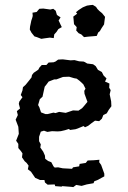

<svg xmlns="http://www.w3.org/2000/svg" viewBox="-20 -753 523 786"><path d="M206 9 204 2 175 3 164 -6 162 -16H144L124 -25L113 -41L107 -50L94 -60L97 -75L89 -86L81 -93L70 -109L72 -125L66 -134L55 -147V-164L46 -177L57 -205L55 -234L44 -263L53 -282L49 -298L62 -309L57 -328L59 -337L72 -355L65 -364L72 -383L74 -396L85 -406L98 -422L109 -436L111 -446L118 -455L137 -468L141 -476L151 -487H170L179 -497L199 -498L207 -501L218 -509L237 -510L269 -506L285 -507L304 -502L322 -501L327 -499L337 -493L361 -490L372 -482L381 -467L397 -458L404 -444L416 -432L410 -419L428 -411L427 -394L433 -384L429 -367L435 -338L436 -318L425 -303L417 -289L403 -282L397 -267L386 -257L369 -259L355 -249L341 -238L328 -232L322 -237L298 -227L289 -224L267 -221L262 -225L246 -220L229 -216L216 -215L193 -216L174 -213L160 -218L147 -214L140 -193V-175L147 -162L145 -149L157 -132L164 -116L165 -103L177 -94L190 -89L199 -72L204 -67L218 -68L237 -64L275 -62L279 -68L304 -72L306 -82L331 -86L339 -96L364 -97L387 -99L386 -89L394 -78L407 -42V-31L379 -16L366 -11L363 -3L335 2L314 8L292 4L280 13L273 12L235 9L232 11ZM166 -286H175L199 -292L207 -290L222 -295L249 -291L264 -296L279 -301L301 -300L316 -310L324 -319L338 -336L326 -369L325 -381L330 -390L321 -408L306 -422L294 -431L283 -433L263 -439L238 -438L211 -428H202L179 -419L171 -408L163 -398L159 -380L154 -357L143 -347L136 -323L141 -314L148 -293ZM149 -594 131 -601 121 -604 109 -619 102 -632 103 -644 106 -658 108 -668 112 -680 114 -688 113 -701 130 -704 141 -717 157 -718 186 -714 198 -717 208 -709 213 -692 220 -687 228 -682 220 -669 223 -663 228 -652 233 -642 219 -634 211 -622 202 -612 200 -597 184 -599 162 -596ZM324 -601 313 -612 302 -617 292 -628 294 -642 283 -654 282 -665 281 -676 280 -685 296 -697 291 -703 302 -712 319 -723 336 -730 349 -732 360 -733 373 -725 379 -716 387 -708 398 -699 410 -684 408 -669 406 -653 396 -638 389 -626 382 -620 376 -606 365 -605 353 -604 341 -603Z"/></svg>

Font: Winky Rough
Style: Regular
Weight: 400
Designer: Simon Atzbach
Foundry: typofactur
Version: Version 1.206